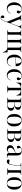

<svg xmlns="http://www.w3.org/2000/svg" viewBox="2475 -2942 659 5649"><g transform="rotate(90 2804.5 -117.5)"><path d="M225.8 11.3Q173.4 11.3 133.5 -15.7Q93.5 -42.7 71 -91.5Q48.4 -140.3 48.4 -204Q48.4 -270.2 72.2 -320.2Q96 -370.2 137.9 -398.4Q179.8 -426.6 235.5 -426.6Q274.2 -426.6 305.2 -413.7Q336.3 -400.8 354.8 -379.4Q373.4 -358.1 373.4 -330.6Q373.4 -308.9 360.5 -295.6Q347.6 -282.3 328.2 -282.3Q311.3 -282.3 300.8 -291.9Q290.3 -301.6 290.3 -316.1Q290.3 -331.5 296.4 -342.3Q302.4 -353.2 308.5 -362.5Q314.5 -371.8 314.5 -381.5Q314.5 -396.8 294.4 -406.9Q274.2 -416.9 245.2 -416.9Q188.7 -416.9 157.7 -364.1Q126.6 -311.3 126.6 -213.7Q126.6 -116.1 159.3 -62.5Q191.9 -8.9 250.8 -8.9Q291.9 -8.9 323 -33.9Q354 -58.9 370.2 -104.8L378.2 -100.8Q362.9 -49.2 322.2 -19Q281.5 11.3 225.8 11.3Z M622.6 12.9 474.2 -351.6Q466.1 -371 459.3 -381.5Q452.4 -391.9 444 -396.8Q435.5 -401.6 422.6 -403.2L411.3 -404V-412.9Q428.2 -412.1 447.6 -411.3Q466.9 -410.5 487.1 -410.5H487.9H491.1Q516.1 -410.5 537.5 -410.9Q558.9 -411.3 576.2 -411.7Q593.5 -412.1 604.8 -412.1V-403.2L591.9 -401.6Q558.9 -398.4 552 -385.9Q545.2 -373.4 558.1 -333.9L660.5 -84.7L654 -75L723.4 -262.9Q741.9 -312.1 745.6 -341.9Q749.2 -371.8 740.3 -386.3Q731.5 -400.8 710.5 -403.2L704 -404V-412.9Q721 -412.1 740.7 -411.3Q760.5 -410.5 775 -410.5Q793.5 -410.5 808.1 -411.3Q822.6 -412.1 832.3 -412.9V-404L825 -402.4Q809.7 -398.4 796.4 -386.7Q783.1 -375 769 -348Q754.8 -321 736.3 -271L631.5 12.9ZM504 192.7Q471.8 192.7 453.2 176.6Q434.7 160.5 434.7 133.9Q434.7 112.1 447.6 98.4Q460.5 84.7 480.6 84.7Q495.2 84.7 503.6 93.1Q512.1 101.6 512.1 115.3Q512.1 127.4 508.9 136.7Q505.6 146 502.4 153.6Q499.2 161.3 499.2 169.4Q499.2 180.6 515.3 180.6Q536.3 180.6 552.4 164.5Q568.5 148.4 581.5 115.3L626.6 -1.6L635.5 2.4L591.1 114.5Q580.6 142.7 568.1 160.1Q555.6 177.4 539.9 185.1Q524.2 192.7 504 192.7Z M963.7 -2.4Q934.7 -2.4 910.1 -1.6Q885.5 -0.8 858.9 0V-8.9L872.6 -10.5Q903.2 -12.9 915.3 -25.8Q927.4 -38.7 927.4 -69.4V-343.5Q927.4 -375 915.3 -387.5Q903.2 -400 872.6 -402.4L858.9 -404V-412.9Q885.5 -412.1 910.1 -411.3Q934.7 -410.5 963.7 -410.5Q986.3 -410.5 1006 -411.3Q1025.8 -412.1 1045.2 -412.9V-404L1036.3 -402.4Q1016.9 -399.2 1008.5 -387.1Q1000 -375 1000 -343.5V-11.3H1446.8L1453.2 -2.4H963.7ZM1154 -3.2V-343.5Q1154 -375 1145.6 -387.1Q1137.1 -399.2 1116.9 -402.4L1108.9 -404V-412.9Q1128.2 -412.1 1147.6 -411.3Q1166.9 -410.5 1190.3 -410.5Q1212.9 -410.5 1232.7 -411.3Q1252.4 -412.1 1271.8 -412.9V-404L1262.9 -402.4Q1243.5 -399.2 1235.1 -387.1Q1226.6 -375 1226.6 -343.5V-3.2ZM1380.6 -206.5V-343.5Q1380.6 -375 1372.2 -387.1Q1363.7 -399.2 1343.5 -402.4L1335.5 -404V-412.9Q1354.8 -412.1 1374.2 -411.3Q1393.5 -410.5 1416.9 -410.5Q1445.2 -410.5 1469.8 -411.3Q1494.4 -412.1 1521 -412.9V-404L1507.3 -402.4Q1477.4 -400 1465.3 -387.5Q1453.2 -375 1453.2 -343.5V-206.5ZM1379.8 -2.4V-206.5H1452.4V-2.4ZM1379.8 -2.4 1380.6 -10.5 1437.1 -11.3H1383.1H1438.7Q1458.1 -11.3 1479.4 -11.7Q1500.8 -12.1 1520.2 -12.9Q1520.2 21.8 1521 56.9Q1521.8 91.9 1525.8 128.2H1516.1Q1499.2 75.8 1479.8 48Q1460.5 20.2 1437.1 9.3Q1413.7 -1.6 1383.1 -2.4Z M1766.9 11.3Q1713.7 11.3 1673 -15.7Q1632.3 -42.7 1609.3 -91.9Q1586.3 -141.1 1586.3 -207.3Q1586.3 -271.8 1608.5 -321.4Q1630.6 -371 1672.6 -398.8Q1714.5 -426.6 1773.4 -426.6Q1820.2 -426.6 1855.2 -408.1Q1890.3 -389.5 1910.1 -350.4Q1929.8 -311.3 1929 -248.4H1634.7L1633.9 -257.3H1851.6Q1853.2 -300.8 1844.8 -337.1Q1836.3 -373.4 1817.7 -395.6Q1799.2 -417.7 1768.5 -417.7Q1733.1 -417.7 1702 -379.8Q1671 -341.9 1665.3 -255.6V-254Q1664.5 -241.9 1664.5 -229.8Q1664.5 -217.7 1664.5 -206.5Q1664.5 -115.3 1698.4 -62.1Q1732.3 -8.9 1792.7 -8.9Q1833.1 -8.9 1868.1 -32.3Q1903.2 -55.6 1921 -104.8L1929.8 -100.8Q1912.9 -49.2 1869.4 -19Q1825.8 11.3 1766.9 11.3Z M2192.7 11.3Q2140.3 11.3 2100.4 -15.7Q2060.5 -42.7 2037.9 -91.5Q2015.3 -140.3 2015.3 -204Q2015.3 -270.2 2039.1 -320.2Q2062.9 -370.2 2104.8 -398.4Q2146.8 -426.6 2202.4 -426.6Q2241.1 -426.6 2272.2 -413.7Q2303.2 -400.8 2321.8 -379.4Q2340.3 -358.1 2340.3 -330.6Q2340.3 -308.9 2327.4 -295.6Q2314.5 -282.3 2295.2 -282.3Q2278.2 -282.3 2267.7 -291.9Q2257.3 -301.6 2257.3 -316.1Q2257.3 -331.5 2263.3 -342.3Q2269.4 -353.2 2275.4 -362.5Q2281.5 -371.8 2281.5 -381.5Q2281.5 -396.8 2261.3 -406.9Q2241.1 -416.9 2212.1 -416.9Q2155.6 -416.9 2124.6 -364.1Q2093.5 -311.3 2093.5 -213.7Q2093.5 -116.1 2126.2 -62.5Q2158.9 -8.9 2217.7 -8.9Q2258.9 -8.9 2289.9 -33.9Q2321 -58.9 2337.1 -104.8L2345.2 -100.8Q2329.8 -49.2 2289.1 -19Q2248.4 11.3 2192.7 11.3Z M2600 -2.4Q2571.8 -2.4 2547.2 -1.6Q2522.6 -0.8 2496 0V-8.9L2509.7 -10.5Q2539.5 -12.9 2551.6 -25.8Q2563.7 -38.7 2563.7 -69.4V-206.5H2636.3V-69.4Q2636.3 -38.7 2648.4 -25.8Q2660.5 -12.9 2691.1 -10.5L2704.8 -8.9V0Q2678.2 -0.8 2653.2 -1.6Q2628.2 -2.4 2600 -2.4ZM2588.7 -401.6Q2538.7 -401.6 2507.3 -390.7Q2475.8 -379.8 2455.2 -352Q2434.7 -324.2 2416.9 -271H2408.1Q2411.3 -308.1 2412.5 -342.7Q2413.7 -377.4 2412.9 -412.1Q2433.1 -411.3 2454 -410.9Q2475 -410.5 2495.2 -410.5H2588.7H2611.3H2705.6Q2725.8 -410.5 2746.8 -410.9Q2767.7 -411.3 2787.9 -412.1Q2787.1 -377.4 2788.3 -342.3Q2789.5 -307.3 2792.7 -271H2783.9Q2766.1 -323.4 2745.6 -351.6Q2725 -379.8 2693.5 -390.7Q2662.1 -401.6 2611.3 -401.6ZM2563.7 -206.5V-404.8H2636.3V-206.5Z M2950.8 -2.4Q2921.8 -2.4 2897.2 -1.6Q2872.6 -0.8 2846 0V-8.9L2859.7 -10.5Q2890.3 -12.9 2902.4 -25.8Q2914.5 -38.7 2914.5 -69.4V-343.5Q2914.5 -375 2902.4 -387.5Q2890.3 -400 2859.7 -402.4L2846 -404V-412.9Q2872.6 -412.1 2897.2 -411.3Q2921.8 -410.5 2950.8 -410.5H2948.4Q2975.8 -410.5 3004 -411.7Q3032.3 -412.9 3054 -412.9Q3133.1 -412.9 3172.2 -388.7Q3211.3 -364.5 3211.3 -316.1Q3211.3 -275 3173.4 -248Q3135.5 -221 3075.8 -214.5V-212.9Q3156.5 -212.1 3196.8 -186.7Q3237.1 -161.3 3237.1 -111.3Q3237.1 -58.1 3189.9 -29Q3142.7 0 3056.5 0Q3032.3 0 3006.5 -1.2Q2980.6 -2.4 2951.6 -2.4ZM2987.1 -67.7Q2987.1 -43.5 2991.5 -30.6Q2996 -17.7 3009.3 -13.7Q3022.6 -9.7 3049.2 -9.7Q3105.6 -9.7 3133.5 -35.1Q3161.3 -60.5 3161.3 -110.5Q3161.3 -159.7 3135.9 -183.5Q3110.5 -207.3 3059.7 -207.3H2962.9V-216.1H3033.1Q3089.5 -216.1 3113.3 -237.5Q3137.1 -258.9 3137.1 -308.1Q3137.1 -358.1 3115.3 -380.2Q3093.5 -402.4 3047.6 -402.4H2984.7L2987.1 -404Z M3516.9 11.3Q3466.1 11.3 3424.6 -11.3Q3383.1 -33.9 3358.5 -81.9Q3333.9 -129.8 3333.9 -207.3Q3333.9 -284.7 3358.5 -333.1Q3383.1 -381.5 3425 -404Q3466.9 -426.6 3517.7 -426.6Q3569.4 -426.6 3610.1 -404Q3650.8 -381.5 3675.4 -333.1Q3700 -284.7 3700 -207.3Q3700 -129.8 3675.4 -81.9Q3650.8 -33.9 3609.7 -11.3Q3568.5 11.3 3516.9 11.3ZM3517.7 2.4Q3562.9 2.4 3592.3 -46Q3621.8 -94.4 3621.8 -207.3Q3621.8 -319.4 3592.3 -368.5Q3562.9 -417.7 3517.7 -417.7Q3471 -417.7 3441.5 -368.5Q3412.1 -319.4 3412.1 -207.3Q3412.1 -94.4 3441.5 -46Q3471 2.4 3517.7 2.4Z M3872.6 -2.4Q3843.5 -2.4 3819 -1.6Q3794.4 -0.8 3767.7 0V-8.9L3781.5 -10.5Q3812.1 -12.9 3824.2 -25.8Q3836.3 -38.7 3836.3 -69.4V-343.5Q3836.3 -375 3824.2 -387.5Q3812.1 -400 3781.5 -402.4L3767.7 -404V-412.9Q3794.4 -412.1 3819 -411.3Q3843.5 -410.5 3872.6 -410.5H3870.2Q3897.6 -410.5 3925.8 -411.7Q3954 -412.9 3975.8 -412.9Q4054.8 -412.9 4094 -388.7Q4133.1 -364.5 4133.1 -316.1Q4133.1 -275 4095.2 -248Q4057.3 -221 3997.6 -214.5V-212.9Q4078.2 -212.1 4118.5 -186.7Q4158.9 -161.3 4158.9 -111.3Q4158.9 -58.1 4111.7 -29Q4064.5 0 3978.2 0Q3954 0 3928.2 -1.2Q3902.4 -2.4 3873.4 -2.4ZM3908.9 -67.7Q3908.9 -43.5 3913.3 -30.6Q3917.7 -17.7 3931 -13.7Q3944.4 -9.7 3971 -9.7Q4027.4 -9.7 4055.2 -35.1Q4083.1 -60.5 4083.1 -110.5Q4083.1 -159.7 4057.7 -183.5Q4032.3 -207.3 3981.5 -207.3H3884.7V-216.1H3954.8Q4011.3 -216.1 4035.1 -237.5Q4058.9 -258.9 4058.9 -308.1Q4058.9 -358.1 4037.1 -380.2Q4015.3 -402.4 3969.4 -402.4H3906.5L3908.9 -404Z M4480.6 -206.5V-338.7Q4480.6 -378.2 4461.7 -397.2Q4442.7 -416.1 4404.8 -416.1Q4373.4 -416.1 4349.2 -405.6Q4325 -395.2 4325 -380.6Q4325 -372.6 4330.6 -362.9Q4336.3 -353.2 4341.9 -341.9Q4347.6 -330.6 4347.6 -317.7Q4347.6 -303.2 4337.5 -294Q4327.4 -284.7 4311.3 -284.7Q4292.7 -284.7 4280.6 -297.2Q4268.5 -309.7 4268.5 -330.6Q4268.5 -358.1 4289.1 -379.8Q4309.7 -401.6 4344.8 -414.1Q4379.8 -426.6 4422.6 -426.6Q4491.9 -426.6 4522.6 -392.7Q4553.2 -358.9 4553.2 -283.1V-206.5ZM4359.7 11.3Q4309.7 11.3 4280.6 -15.3Q4251.6 -41.9 4251.6 -87.1Q4251.6 -123.4 4268.1 -146Q4284.7 -168.5 4310.9 -182.7Q4337.1 -196.8 4366.5 -206.5Q4396 -216.1 4421.8 -225Q4447.6 -233.9 4464.5 -246.4Q4481.5 -258.9 4481.5 -279L4482.3 -261.3Q4478.2 -245.2 4461.3 -233.5Q4444.4 -221.8 4422.6 -210.9Q4400.8 -200 4379.4 -185.9Q4358.1 -171.8 4344 -150.4Q4329.8 -129 4329.8 -96.8Q4329.8 -61.3 4348 -40.3Q4366.1 -19.4 4396.8 -19.4Q4421.8 -19.4 4444.8 -34.3Q4467.7 -49.2 4483.9 -76.6V-66.9Q4460.5 -25.8 4429.8 -7.3Q4399.2 11.3 4359.7 11.3ZM4553.2 -43.5Q4553.2 -23.4 4558.9 -14.5Q4564.5 -5.6 4576.6 -5.6Q4590.3 -5.6 4602.8 -13.7Q4615.3 -21.8 4624.2 -28.2L4629 -21Q4611.3 -6.5 4594.8 2.4Q4578.2 11.3 4551.6 11.3Q4515.3 11.3 4498 -6.5Q4480.6 -24.2 4480.6 -61.3V-206.5H4553.2Z M5024.2 -2.4Q4997.6 -2.4 4973.8 -1.6Q4950 -0.8 4924.2 0V-8.9L4934.7 -9.7Q4964.5 -12.1 4976.2 -25.4Q4987.9 -38.7 4987.9 -69.4V-206.5H5060.5V-69.4Q5060.5 -38.7 5072.6 -25.8Q5084.7 -12.9 5115.3 -10.5L5129 -8.9V0Q5102.4 -0.8 5077.8 -1.6Q5053.2 -2.4 5024.2 -2.4ZM4729.8 11.3Q4704.8 11.3 4688.3 -0.4Q4671.8 -12.1 4671.8 -32.3Q4671.8 -50 4683.1 -58.9Q4694.4 -67.7 4711.3 -67.7Q4721.8 -67.7 4732.3 -64.5Q4742.7 -61.3 4752.4 -57.3Q4762.1 -53.2 4772.6 -53.2Q4783.1 -53.2 4794 -61.3Q4804.8 -69.4 4814.5 -97.6Q4824.2 -125.8 4831.9 -184.3Q4839.5 -242.7 4843.5 -343.5Q4844.4 -375 4831.9 -387.5Q4819.4 -400 4788.7 -402.4L4775 -404V-412.9Q4801.6 -412.1 4826.6 -411.3Q4851.6 -410.5 4879.8 -410.5H5024.2Q5053.2 -410.5 5077.8 -411.3Q5102.4 -412.1 5129 -412.9V-404L5115.3 -402.4Q5084.7 -400 5072.6 -387.5Q5060.5 -375 5060.5 -343.5V-206.5H4987.9V-404L4991.1 -401.6H4850L4854 -403.2Q4852.4 -296 4845.6 -222.6Q4838.7 -149.2 4827.4 -102.8Q4816.1 -56.5 4801.2 -31.9Q4786.3 -7.3 4768.5 2Q4750.8 11.3 4729.8 11.3Z M5376.6 11.3Q5325.8 11.3 5284.3 -11.3Q5242.7 -33.9 5218.1 -81.9Q5193.5 -129.8 5193.5 -207.3Q5193.5 -284.7 5218.1 -333.1Q5242.7 -381.5 5284.7 -404Q5326.6 -426.6 5377.4 -426.6Q5429 -426.6 5469.8 -404Q5510.5 -381.5 5535.1 -333.1Q5559.7 -284.7 5559.7 -207.3Q5559.7 -129.8 5535.1 -81.9Q5510.5 -33.9 5469.4 -11.3Q5428.2 11.3 5376.6 11.3ZM5377.4 2.4Q5422.6 2.4 5452 -46Q5481.5 -94.4 5481.5 -207.3Q5481.5 -319.4 5452 -368.5Q5422.6 -417.7 5377.4 -417.7Q5330.6 -417.7 5301.2 -368.5Q5271.8 -319.4 5271.8 -207.3Q5271.8 -94.4 5301.2 -46Q5330.6 2.4 5377.4 2.4Z"/></g></svg>

Font: Playfair 144pt SemiCondensed Light
Style: Regular
Weight: 300
Width: 4
Designer: Claus Eggers Sørensen
Foundry: Claus Eggers Sørensen
Version: Version 2.203